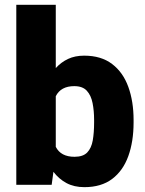

<svg xmlns="http://www.w3.org/2000/svg" viewBox="-20 -770 603 800"><path d="M536.6 -270V-259.8Q536.6 -180.2 514.6 -119.4Q492.7 -58.6 447.3 -24.4Q401.9 9.8 331.5 9.8Q288.6 9.8 256.8 -7.3Q225.1 -24.4 202.6 -54.2L195.3 0H47.9V-750H212.4V-486.3Q234.4 -510.7 263.4 -524.4Q292.5 -538.1 330.6 -538.1Q401.4 -538.1 447 -503.4Q492.7 -468.8 514.6 -408.2Q536.6 -347.7 536.6 -270ZM372.1 -259.8V-270Q372.1 -308.6 365.7 -340.6Q359.4 -372.6 341.8 -391.8Q324.2 -411.1 289.6 -411.1Q233.4 -411.1 212.4 -369.1V-158.2Q233.4 -116.7 290.5 -116.7Q326.2 -116.7 343.5 -134.8Q360.8 -152.8 366.5 -185.1Q372.1 -217.3 372.1 -259.8Z"/></svg>

Font: Vazirmatn RD UI Black
Style: Regular
Weight: 900
Designer: Saber Rastikerdar
Foundry: Saber Rastikerdar
Version: Version 33.003